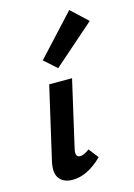

<svg xmlns="http://www.w3.org/2000/svg" viewBox="-111 -770 584 836"><g transform="rotate(-15 180.5 -352.0)"><path d="M175 -479 119 -529 287 -711 361 -642ZM111 7Q71 7 51.5 -18Q32 -43 44 -95L119 -421H222L154 -124Q144 -84 169 -84Q186 -84 211 -103L245 -59Q178 7 111 7Z"/></g></svg>

Font: EauTest
Style: Bold Italic
Weight: 700
Italic angle: -12°
Designer: Christian Thalmann (Catharsis Fonts)
Version: Version 0.001;PS 000.001;hotconv 1.0.88;makeotf.lib2.5.64775